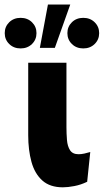

<svg xmlns="http://www.w3.org/2000/svg" viewBox="-67 -788 444 820"><path d="M305.3 -11.7Q278.8 1.2 250.8 6.6Q222.8 12 201.5 12Q146.3 12 113.8 -17.1Q81.3 -46.2 67.4 -96.6Q53.5 -147 53.5 -210.5V-520H216.8V-244.7Q216.8 -217.2 219 -190.2Q221.2 -163.3 232.2 -146.3Q243.2 -129.3 268.7 -129.3Q279.7 -129.3 293.3 -132.2Q307 -135.2 318.5 -138.8ZM21 -581.2Q-8.3 -581.2 -27.6 -600Q-46.8 -618.8 -46.8 -646.5Q-46.8 -674.2 -27.6 -693Q-8.3 -711.8 21 -711.8Q50.3 -711.8 69.6 -693Q88.8 -674.2 88.8 -646.5Q88.8 -618.8 69.6 -600Q50.3 -581.2 21 -581.2ZM103.2 -583.5 137.7 -768.5H233L167.2 -583.5ZM288.7 -581.2Q259.3 -581.2 240.1 -600Q220.8 -618.8 220.8 -646.5Q220.8 -674.2 240.1 -693Q259.3 -711.8 288.7 -711.8Q318 -711.8 337.2 -693Q356.5 -674.2 356.5 -646.5Q356.5 -618.8 337.2 -600Q318 -581.2 288.7 -581.2Z"/></svg>

Font: Murecho Thin
Style: Regular
Weight: 100
Designer: Neil Summerour
Foundry: Positype
Version: Version 1.010